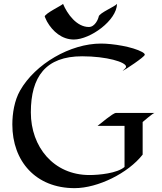

<svg xmlns="http://www.w3.org/2000/svg" viewBox="-20 -957 839 996"><path d="M581 -371C566 -371 501 -315 486 -304H626V-91C588 -58 494 -49 444 -49C258 -49 140 -195 140 -374C140 -559 217 -665 406 -665C533 -665 634 -635 634 -611C634 -603 618 -593 616 -589C626 -593 731 -662 731 -673C731 -680 722 -684 718 -687C667 -715 563 -731 504 -731C345 -731 163 -626 84 -487C55 -436 44 -369 44 -311C44 -120 166 19 367 19C488 19 645 -59 720 -155V-324C720 -324 772 -369 781 -371ZM587 -937C577 -923 495 -890 492 -871C490 -859 473 -817 441 -817C378 -817 329 -884 307 -937C305 -931 212 -887 212 -871C212 -869 223 -848 224 -845C253 -794 301 -752 363 -752C448 -752 586 -851 587 -937Z"/></svg>

Font: Fondamento
Style: Regular
Weight: 400
Designer: Astigmatic (AOETI)
Foundry: Astigmatic (AOETI)
Version: Version 1.001